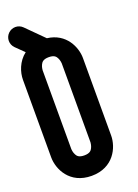

<svg xmlns="http://www.w3.org/2000/svg" viewBox="-162 -885 681 950"><g transform="rotate(-20 178.5 -410.5)"><path d="M192.5 -603.9C199.8 -590.4 200.6 -575.6 200.7 -574.1V-157.9L200.7 -157.7C200.5 -155.1 199.3 -141.6 193.4 -129.8C188.2 -119.3 180 -107.5 150.4 -107.5C121.7 -107.5 113.5 -118.4 108.3 -128.2C101.2 -141.1 100.2 -156.2 100.1 -158.4V-574.2L100.1 -574.4C100.3 -577 101.5 -590.5 107.4 -602.3C112.6 -612.8 120.8 -624.6 150.4 -624.6C179.1 -624.6 187.2 -613.7 192.5 -603.9ZM308.3 -154.6V-562.5C308.3 -619.9 272 -704 174 -715.8L84.3 -805.5C73.8 -816 60.1 -821.3 46.3 -821.3C32.6 -821.3 18.8 -816 8.3 -805.5C-2.2 -795 -7.5 -781.3 -7.5 -767.5C-7.5 -753.8 -2.2 -740 8.3 -729.5L52 -686.7C9.3 -654 -7.5 -602.3 -7.5 -562.7V-154.6C-7.5 -92.8 34.8 0.1 150.4 0.1C266 0.1 308.3 -92.7 308.3 -154.6Z"/></g></svg>

Font: Cactron
Style: Bold
Weight: 900
Version: Version 1.0